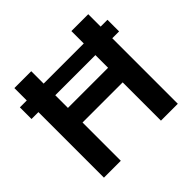

<svg xmlns="http://www.w3.org/2000/svg" viewBox="-161 -818 986 986"><g transform="rotate(-45 332.5 -325.0)"><path d="M14.5 -560.5H64.5V-650.5H187V-560.5H478.5V-650.5H601V-560.5H650.5V-476H601V0H478.5V-278H187V0H64.5V-476H14.5ZM187 -384H478.5V-476H187Z"/></g></svg>

Font: Overused Grotesk SemiBold
Style: Regular
Weight: 610
Version: Version 0.004